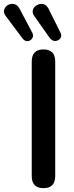

<svg xmlns="http://www.w3.org/2000/svg" viewBox="-87 -970 385 998"><path d="M139 8Q78 8 78 -55V-650Q78 -713 139 -713Q200 -713 200 -650V-55Q200 8 139 8ZM172 -772 93 -884Q79 -903 84 -919Q89 -935 105 -943.5Q121 -952 138 -948.5Q155 -945 165 -925L227 -801Q236 -783 226.5 -770.5Q217 -758 201 -757Q185 -756 172 -772ZM31 -769 -55 -884Q-70 -902 -65.5 -918.5Q-61 -935 -46.5 -943.5Q-32 -952 -14.5 -949Q3 -946 14 -926L79 -803Q89 -786 81.5 -772.5Q74 -759 59 -756.5Q44 -754 31 -769Z"/></svg>

Font: Chiron GoRound TC M
Style: Regular
Weight: 500
Designer: Ryoko NISHIZUKA 西塚涼子 (kana, bopomofo & ideographs); Paul D. Hunt (Latin, Greek & Cyrillic); Sandoll Communications 산돌커뮤니
Foundry: Adobe
Version: Version 1.000;hotconv 1.1.1;makeotfexe 2.6.0